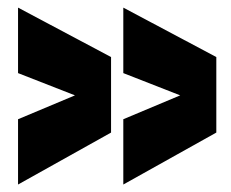

<svg xmlns="http://www.w3.org/2000/svg" viewBox="-20 -621 618 514"><path d="M28.3 -127V-301.8L180.7 -365.7L28.3 -425.3V-600.6L277.3 -468.3V-266.1ZM310.1 -127V-301.8L462.4 -365.7L310.1 -425.3V-600.6L559.1 -468.3V-266.1Z"/></svg>

Font: Anton SC
Style: Regular
Weight: 400
Designer: Vernon Adams
Foundry: Vernon Adams
Version: Version 2.116; ttfautohint (v1.8.4.7-5d5b)